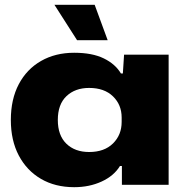

<svg xmlns="http://www.w3.org/2000/svg" viewBox="-20 -767 767 797"><path d="M288 10Q209 10 150 -24.5Q91 -59 58 -121.5Q25 -184 25 -269Q25 -355 58 -417.5Q91 -480 150.5 -514Q210 -548 288 -548Q363 -548 411 -524.5Q459 -501 482 -462H490L495 -540H680V0H486V-78H478Q453 -37 402 -13.5Q351 10 288 10ZM350 -136Q413 -136 449 -171.5Q485 -207 485 -261V-279Q485 -332 449 -367Q413 -402 350 -402Q292 -402 256 -368Q220 -334 220 -269Q220 -205 255.5 -170.5Q291 -136 350 -136ZM300 -600 206 -747H373L427 -600Z"/></svg>

Font: Mona Sans Expanded ExtraBold
Style: Regular
Weight: 800
Width: 7
Designer: Deni Anggara
Foundry: GitHub
Version: Version 1.001; ttfautohint (v1.8.4.7-5d5b);gftools[0.9.33]